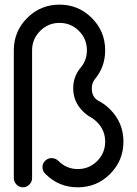

<svg xmlns="http://www.w3.org/2000/svg" viewBox="-20 -801 587 821"><path d="M117.2 -39.1Q117.2 -23.4 105.5 -11.7Q93.8 0 78.1 0Q62.5 0 50.8 -11.7Q39.1 -23.4 39.1 -39.1V-585.9Q39.1 -667 96.2 -724.1Q153.3 -781.2 234.4 -781.2Q315.4 -781.2 372.6 -724.1Q429.7 -667 429.7 -585.9Q429.7 -514.2 384.8 -461.4Q372.6 -444.8 372.6 -423.3Q372.6 -385.7 399.9 -370.6Q427.2 -356.9 450.7 -333.5Q507.8 -276.4 507.8 -195.3Q507.8 -114.3 450.7 -57.1Q393.6 0 312.5 0Q231.4 0 174.3 -57.1Q161.6 -69.8 161.6 -85.9Q161.1 -101.6 172.9 -113.3Q184.6 -125 200.7 -125Q216.8 -125 230 -112.8Q264.2 -78.1 312.5 -78.1Q361.3 -78.1 395.5 -112.3Q429.7 -146.5 429.7 -195.3Q429.7 -243.7 395.5 -278.3Q381.8 -292 365.2 -301.3Q348.6 -310.5 334 -325.7Q293 -366.2 293 -423.8Q293 -476.1 328.1 -515.6Q351.6 -545.9 351.6 -585.9Q351.6 -634.8 317.4 -668.9Q283.2 -703.1 234.4 -703.1Q186 -703.1 151.9 -668.9Q117.2 -634.3 117.2 -585.9Z"/></svg>

Font: Comfortaa
Style: Regular
Weight: 400
Designer: Johan Aakerlund
Foundry: Johan Aakerlund
Version: Version 2.001; ttfautohint (v1.4.1)